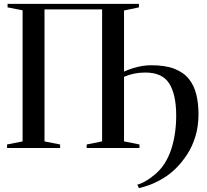

<svg xmlns="http://www.w3.org/2000/svg" viewBox="-20 -763 1066 990"><path d="M19 -743H696.5V-725L619.5 -709V-34L699 -18V0H427V-18L506.5 -34V-714.5H209.5V-34L290 -18V0H16.5V-18L96.5 -34V-710L19 -725ZM696.5 207 688 189Q706 185 731.8 170.2Q757.5 155.5 783.2 132.8Q809 110 827 82.5Q848.5 49.5 862 9.5Q875.5 -30.5 882 -75.2Q888.5 -120 888.5 -166.5Q888.5 -275.5 852.8 -332.2Q817 -389 729.5 -389Q698.5 -389 672 -383.5Q645.5 -378 619.5 -367L613.5 -382L619.5 -394Q644 -405 667.5 -412Q691 -419 713.5 -422.8Q736 -426.5 757.5 -426.5Q831 -427 878.8 -408.5Q926.5 -390 953.8 -356Q981 -322 992.2 -275.8Q1003.5 -229.5 1003.5 -174.5Q1003.5 -111 987.5 -59.2Q971.5 -7.5 944.8 33.5Q918 74.5 885 107Q855 136 821.5 156.2Q788 176.5 755.8 188.8Q723.5 201 696.5 207Z"/></svg>

Font: Merriweather 144pt
Style: Regular
Weight: 400
Version: Version 2.100